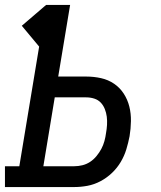

<svg xmlns="http://www.w3.org/2000/svg" viewBox="-29 -755 649 775"><path d="M-9 0V-84H49L129 -567L59 -651L157 -735H254L206 -446H319Q350 -446 379 -439.5Q408 -433 431.5 -417Q455 -401 470.5 -377Q486 -353 493 -325Q500 -297 499.5 -266Q499 -235 494 -205Q489 -179 481 -152.5Q473 -126 458.5 -101.5Q444 -77 423 -57Q402 -37 376.5 -23.5Q351 -10 324 -5Q297 0 271 0ZM146 -84H271Q287 -84 303.5 -88Q320 -92 334.5 -101.5Q349 -111 360.5 -125Q372 -139 380 -154Q388 -169 392.5 -185.5Q397 -202 399 -218Q402 -234 403 -251Q404 -268 402 -284Q400 -300 394 -315Q388 -330 377.5 -341Q367 -352 351.5 -357Q336 -362 319 -362H192Z"/></svg>

Font: Iosevka Curly Slab MdEx
Style: Italic
Weight: 500
Width: 7
Italic angle: -9°
Monospace: yes
Designer: Belleve Invis
Foundry: Belleve Invis
Version: Version 11.0.0; ttfautohint (v1.8.3)